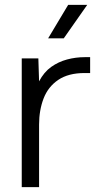

<svg xmlns="http://www.w3.org/2000/svg" viewBox="-20 -766 408 786"><path d="M69 0V-527H137L140 -433Q160 -471 189.5 -492Q219 -513 254.5 -522.5Q290 -532 327 -532Q333 -532 338 -532Q343 -532 349 -532V-467H326Q260 -467 218.5 -439Q177 -411 158.5 -363Q140 -315 140 -256V0ZM177 -609 259 -746H337L241 -609Z"/></svg>

Font: Onest Light
Style: Regular
Weight: 300
Designer: Dmitri Voloshin, Andrey Kudryavtsev
Foundry: Dmitri Voloshin, Andrey Kudryavtsev
Version: Version 1.000;gftools[0.9.33]